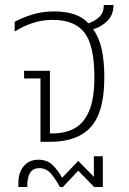

<svg xmlns="http://www.w3.org/2000/svg" viewBox="-20 -571 519 773"><path d="M143 0V-255H77V-286H181V-34H193Q243 -34 280.5 -54.5Q318 -75 339 -124.5Q360 -174 360 -260Q360 -387 320.5 -439Q281 -491 191 -491Q150 -491 112 -478.5Q74 -466 39 -444V-483Q65 -498 107 -511.5Q149 -525 198 -525Q293 -525 336 -477Q362 -486 380 -503Q398 -520 398 -551H437Q437 -513 414 -488.5Q391 -464 355 -453Q379 -421 389.5 -372.5Q400 -324 400 -259Q400 -120 346 -60Q292 0 181 0ZM54 182V166Q54 123 76 97.5Q98 72 134 72Q171 72 193 94.5Q215 117 230 145L295 77L358 141V58H394V182H359L295 116L233 182H221Q206 153 186.5 129.5Q167 106 139 106Q112 106 101 125Q90 144 90 172V182Z"/></svg>

Font: Noto Sans Thai UI SemCond ExtLt
Style: Regular
Weight: 200
Width: 4
Designer: Monotype Design Team
Foundry: Monotype Imaging Inc.
Version: Version 2.000